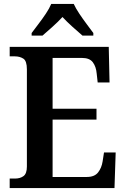

<svg xmlns="http://www.w3.org/2000/svg" viewBox="-20 -951 638 971"><path d="M29 0V-48H56Q82 -48 99 -60.5Q116 -73 116 -109V-600Q116 -643 98 -654.5Q80 -666 55 -666H29V-714H530L534 -534H474L469 -579Q466 -614 449.5 -636Q433 -658 395 -658H246V-401H468V-346H246V-56H419Q458 -56 476 -79Q494 -102 499 -135L506 -180H565L559 0ZM140 -784Q154 -803 174 -829Q194 -855 212 -882Q230 -909 239 -931H353Q363 -909 381 -882Q399 -855 418.5 -829Q438 -803 452 -784V-771H397Q376 -789 346.5 -815.5Q317 -842 296 -865Q275 -842 246 -816Q217 -790 195 -771H140Z"/></svg>

Font: Noto Serif Myanmar SemiCondensed SemiBold
Style: Regular
Weight: 600
Width: 4
Designer: Ben Mitchell and the Monotype Design Team
Foundry: Monotype Imaging Inc.
Version: Version 2.106; ttfautohint (v1.8.4.7-5d5b)